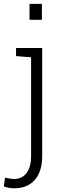

<svg xmlns="http://www.w3.org/2000/svg" viewBox="-34 -782 320 1015"><path d="M41 213.4Q25.9 213.4 13.2 210.9Q0.5 208.5 -13.7 204.1L-7.3 156.7Q0.5 159.2 15.4 161.6Q30.3 164.1 41 164.1Q83 164.1 106.7 132.3Q130.4 100.6 130.4 43.5V-479L50.8 -485.4V-528.3H189V43.5Q189 125 149.9 169.2Q110.8 213.4 41 213.4ZM122.1 -677.2V-761.7H187.5V-677.2Z"/></svg>

Font: Roboto Slab LO Light
Style: Regular
Weight: 300
Designer: Google
Version: Version 2.000